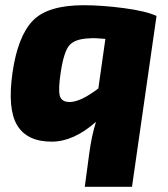

<svg xmlns="http://www.w3.org/2000/svg" viewBox="-20 -531 644 736"><path d="M486 185H305L322 58Q331 -10 348 -64Q262 12 178 12Q84 12 46 -50.5Q8 -113 28 -253Q48 -391 105 -451Q162 -511 301 -511Q370 -511 454 -500Q538 -489 580 -470ZM357 -192 384 -382Q340 -386 322 -384Q268 -382 246.5 -358Q225 -334 213 -255Q203 -190 209 -165Q215 -140 247 -140Q289 -140 357 -192Z"/></svg>

Font: Exo 2.0 Extra Bold
Style: Italic
Weight: 800
Italic angle: -8°
Designer: Natanael Gama
Version: Version 1.001;PS 001.001;hotconv 1.0.70;makeotf.lib2.5.58329